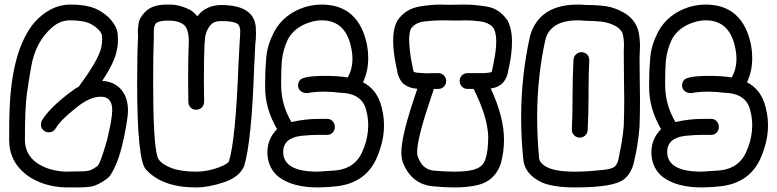

<svg xmlns="http://www.w3.org/2000/svg" viewBox="-20 -820 3400 840"><path d="M326 0H268Q169 -3 100 -52Q20 -111 20 -209Q20 -306 22 -343Q32 -602 129 -720Q200 -800 288 -800Q340 -800 377.5 -789.5Q415 -779 451 -748Q492 -709 495 -669L496 -646Q496 -620 491 -601Q483 -550 427 -466Q460 -465 486 -449Q539 -415 540 -338Q540 -316 533 -275Q514 -160 486 -97Q465 -48 446 -37L445 -36Q409 -10 380 -4Q356 0 326 0ZM268 -69 314 -70H330Q352 -70 367 -73Q382 -76 404 -92Q417 -96 448 -206Q471 -300 471 -338Q471 -397 421 -397Q373 -397 315 -350Q245 -295 224 -259Q213 -241 194 -241Q185 -241 177 -245Q159 -255 159 -275Q159 -284 163 -292Q192 -342 275 -407Q318 -440 324 -440L326 -443Q413 -561 423 -613Q427 -632 427 -647Q427 -653 425.5 -666Q424 -679 405 -696Q381 -717 354 -724Q327 -731 285 -731Q244 -731 209 -701Q135 -638 116 -526Q103 -450 98 -412Q89 -352 89 -208Q89 -146 140 -108Q192 -72 268 -69Z M838 -69Q886 -69 936 -87Q978 -103 982 -115Q1011 -212 1023 -532L1029 -644Q1031 -667 1031 -685Q1030 -703 1023 -712Q1010 -728 944 -728Q915 -727 901 -710Q876 -681 876 -635L875 -634Q872 -576 872 -470Q872 -420 873 -375Q873 -361 863.5 -350.5Q854 -340 837 -340Q824 -340 814.5 -349Q805 -358 804 -373Q803 -420 803 -470Q803 -575 806 -638Q806 -695 783 -712.5Q760 -730 717 -730Q676 -730 662 -718Q653 -706 653 -683V-658Q650 -590 650 -462Q650 -194 669 -134Q678 -105 730 -85Q771 -69 838 -69ZM838 0Q690 0 619 -78Q580 -117 580 -458Q580 -582 584 -660L583 -682Q583 -696 586.5 -718.5Q590 -741 613 -766Q645 -800 709 -800H722Q770 -800 818 -773Q832 -763 843 -749Q882 -798 948 -798Q1090 -798 1099 -702L1100 -675Q1100 -648 1097 -628L1092 -529Q1081 -201 1048 -93Q1027 -45 959.5 -22.5Q892 0 838 0Z M1371 0Q1260 0 1199 -46Q1155 -82 1150 -143V-156Q1150 -212 1192 -255Q1140 -345 1140 -437V-465Q1140 -516 1145 -570Q1150 -624 1179 -680Q1221 -759 1314 -789Q1352 -800 1387 -800Q1550 -800 1586 -622Q1591 -593 1591 -566Q1591 -508 1568 -460Q1621 -433 1643 -373Q1660 -323 1660 -272Q1660 -210 1635 -146Q1589 -20 1452 -5Q1418 -1 1371 0ZM1370 -69 1443 -74Q1540 -81 1571 -171L1572 -172Q1591 -223 1591 -272Q1591 -311 1579 -349Q1557 -411 1473 -414H1471Q1432 -419 1398 -419Q1359 -419 1326 -413H1320Q1309 -413 1299 -419Q1284 -428 1284 -447Q1284 -458 1291 -468Q1304 -488 1403 -488Q1461 -488 1501 -481Q1522 -516 1522 -564Q1522 -586 1517 -609Q1493 -731 1388 -731Q1362 -731 1334 -722Q1269 -701 1240 -649Q1218 -603 1213 -553Q1210 -513 1210 -470V-449Q1210 -362 1255 -286Q1316 -300 1375 -300H1411Q1426 -300 1435.5 -289.5Q1445 -279 1445 -265Q1445 -250 1435.5 -240Q1426 -230 1411 -230H1372Q1341 -230 1300 -226Q1219 -217 1219 -155Q1219 -69 1370 -69Z M1967 -69Q2021 -69 2054 -78Q2055 -78 2055 -79Q2092 -88 2104 -124Q2116 -160 2116 -223Q2113 -310 2052 -431H2025Q2011 -431 2001 -441Q1991 -451 1991 -466Q1991 -480 2001 -490Q2011 -500 2025 -500H2099Q2122 -502 2128 -504L2131 -505Q2134 -514 2136 -528Q2138 -534 2139 -542Q2151 -599 2151 -638Q2151 -675 2140 -696Q2121 -722 2077 -727Q2046 -731 2014 -731L1988 -730L1913 -731Q1880 -731 1839 -726.5Q1798 -722 1779 -696Q1772 -687 1770 -652Q1770 -605 1782 -542L1785 -528Q1788 -510 1791 -505L1804 -502L1848 -499Q1856 -499 1863 -500H1898Q1912 -500 1922 -490Q1932 -480 1932 -466Q1932 -451 1922 -441Q1912 -431 1898 -431H1878Q1874 -416 1866 -395Q1805 -215 1805 -155Q1805 -141 1807 -137Q1827 -78 1878 -73.5Q1929 -69 1967 -69ZM1967 0Q1925 0 1873 -5Q1777 -15 1741 -114Q1736 -131 1736 -154Q1736 -229 1801 -417Q1803 -425 1806 -432Q1769 -433 1742 -456Q1720 -482 1717 -514V-515L1714 -527Q1700 -593 1700 -642Q1700 -699 1720 -732Q1755 -782 1818 -792Q1866 -800 1913 -800L1940 -799L2013 -800Q2057 -800 2111 -791Q2165 -782 2199 -732H2200Q2220 -693 2220 -639Q2220 -586 2207 -527Q2206 -520 2204 -515V-514Q2201 -482 2179 -456Q2157 -436 2127 -433Q2185 -308 2185 -209Q2185 -156 2171 -104Q2145 -29 2072 -11Q2030 0 1967 0Z M2516 -218H2515Q2500 -219 2491 -229Q2482 -239 2482 -251V-254Q2485 -330 2485 -405.5Q2485 -481 2489 -559Q2490 -573 2500.5 -582.5Q2511 -592 2525 -592Q2558 -588 2558 -555Q2555 -494 2555 -434V-404Q2555 -328 2551 -251Q2550 -236 2540 -227Q2530 -218 2516 -218ZM2495 0Q2406 0 2355 -20Q2274 -56 2269 -126V-127Q2260 -218 2260 -305Q2260 -490 2299 -662V-663Q2339 -800 2508 -800Q2526 -800 2545 -798H2558Q2595 -798 2632.5 -792.5Q2670 -787 2709 -765Q2760 -736 2774 -680Q2780 -648 2780 -618L2778 -565Q2778 -515 2779 -466Q2780 -424 2780 -381Q2780 -324 2778 -266Q2772 -190 2755 -117Q2744 -62 2709 -35Q2664 0 2495 0ZM2495 -69Q2548 -69 2599 -75Q2654 -78 2669 -91Q2684 -104 2687 -131Q2703 -201 2709 -270Q2711 -329 2711 -387L2710 -465Q2709 -514 2709 -595L2710 -624Q2710 -646 2705.5 -667.5Q2701 -689 2675 -705Q2646 -721 2614 -725Q2582 -729 2541 -729Q2523 -731 2508 -731Q2388 -731 2366 -646Q2330 -483 2330 -307Q2330 -222 2338 -134Q2338 -112 2361 -96Q2397 -69 2495 -69Z M3051 0Q2940 0 2879 -46Q2835 -82 2830 -143V-156Q2830 -212 2872 -255Q2820 -345 2820 -437V-465Q2820 -516 2825 -570Q2830 -624 2859 -680Q2901 -759 2994 -789Q3032 -800 3067 -800Q3230 -800 3266 -622Q3271 -593 3271 -566Q3271 -508 3248 -460Q3301 -433 3323 -373Q3340 -323 3340 -272Q3340 -210 3315 -146Q3269 -20 3132 -5Q3098 -1 3051 0ZM3050 -69 3123 -74Q3220 -81 3251 -171L3252 -172Q3271 -223 3271 -272Q3271 -311 3259 -349Q3237 -411 3153 -414H3151Q3112 -419 3078 -419Q3039 -419 3006 -413H3000Q2989 -413 2979 -419Q2964 -428 2964 -447Q2964 -458 2971 -468Q2984 -488 3083 -488Q3141 -488 3181 -481Q3202 -516 3202 -564Q3202 -586 3197 -609Q3173 -731 3068 -731Q3042 -731 3014 -722Q2949 -701 2920 -649Q2898 -603 2893 -553Q2890 -513 2890 -470V-449Q2890 -362 2935 -286Q2996 -300 3055 -300H3091Q3106 -300 3115.5 -289.5Q3125 -279 3125 -265Q3125 -250 3115.5 -240Q3106 -230 3091 -230H3052Q3021 -230 2980 -226Q2899 -217 2899 -155Q2899 -69 3050 -69Z"/></svg>

Font: Bubblez Graffiti
Style: Regular
Weight: 400
Designer: GGBotNet
Foundry: GGBotNet
Version: 1.00